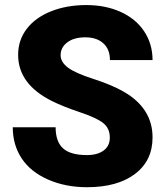

<svg xmlns="http://www.w3.org/2000/svg" viewBox="-20 -741 666 770"><path d="M420.4 -189Q420.4 -226.6 393.8 -247.6Q367.2 -268.6 300.3 -291Q233.4 -313.5 190.9 -334.5Q52.7 -402.3 52.7 -521Q52.7 -580.1 87.2 -625.2Q121.6 -670.4 184.6 -695.6Q247.6 -720.7 326.2 -720.7Q402.8 -720.7 463.6 -693.4Q524.4 -666 558.1 -615.5Q591.8 -564.9 591.8 -500H420.9Q420.9 -543.5 394.3 -567.4Q367.7 -591.3 322.3 -591.3Q276.4 -591.3 249.8 -571Q223.1 -550.8 223.1 -519.5Q223.1 -492.2 252.4 -470Q281.7 -447.8 355.5 -424.1Q429.2 -400.4 476.6 -373Q591.8 -306.6 591.8 -189.9Q591.8 -96.7 521.5 -43.5Q451.2 9.8 328.6 9.8Q242.2 9.8 172.1 -21.2Q102.1 -52.2 66.7 -106.2Q31.2 -160.2 31.2 -230.5H203.1Q203.1 -173.3 232.7 -146.2Q262.2 -119.1 328.6 -119.1Q371.1 -119.1 395.8 -137.5Q420.4 -155.8 420.4 -189Z"/></svg>

Font: Vazir Black UI
Style: Black-UI
Weight: 900
Designer: Saber Rastikerdar
Foundry: Saber Rastikerdar
Version: Version 30.1.0